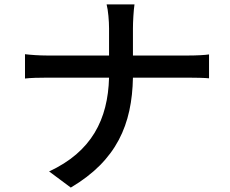

<svg xmlns="http://www.w3.org/2000/svg" viewBox="-20 -802 1040 868"><path d="M93 -557V-447C118 -450 156 -451 196 -451H473C468 -262 394 -116 202 -27L300 46C508 -77 577 -240 581 -451H828C863 -451 907 -450 925 -448V-556C907 -553 868 -551 829 -551H581V-674C581 -704 584 -756 588 -782H462C469 -756 473 -706 473 -674V-551H194C156 -551 117 -554 93 -557Z"/></svg>

Font: ChiuKong Gothic CL Medium
Style: Regular
Weight: 500
Designer: Ryoko NISHIZUKA 西塚涼子 (kana, bopomofo & ideographs); Paul D. Hunt (Latin, Greek & Cyrillic); Sandoll Communications 산돌커뮤니
Foundry: Adobe
Version: Version 1.300